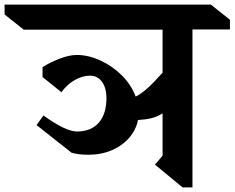

<svg xmlns="http://www.w3.org/2000/svg" viewBox="-93 -806 1020 835"><path d="M744 -678V9H701L581 -90L614 -129V-313Q590 -298 565.5 -292Q541 -286 507 -284Q499 -242 469.5 -207.5Q440 -173 394 -153Q348 -133 292 -133Q247 -133 218 -142L66 -262L96 -304Q192 -234 243 -234Q305 -235 337.5 -273.5Q370 -312 370 -380Q370 -422 351.5 -449Q333 -476 300 -477Q265 -477 231.5 -457.5Q198 -438 174 -405L92 -471V-514Q123 -534 165.5 -550.5Q208 -567 241 -567Q291 -567 343.5 -543Q396 -519 437 -478Q478 -437 497 -386Q521 -398 548 -422Q575 -446 614 -490V-677H10L-73 -743V-786H824L907 -720V-678Z"/></svg>

Font: Inknut Antiqua Medium
Style: Regular
Weight: 500
Designer: Claus Eggers Sørensen
Foundry: Claus Eggers Sørensen
Version: Version 1.003; ttfautohint (v1.8.2) -l 8 -r 50 -G 200 -x 14 